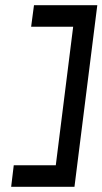

<svg xmlns="http://www.w3.org/2000/svg" viewBox="-20 -645 395 740"><path d="M23 75H267L355 -625H111L100 -542H262L195 -8H33Z"/></svg>

Font: Charger
Style: BdIt
Weight: 400
Designer: Jasper
Foundry: Cannot Into Space Fonts
Version: Version 0.98